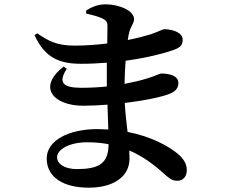

<svg xmlns="http://www.w3.org/2000/svg" viewBox="-20 -816 1040 888"><path d="M356 -410C274 -410 246 -432 289 -498L274 -508C150 -411 229 -327 365 -327C402 -327 440 -329 477 -332L481 -217L432 -219C298 -219 196 -167 196 -83C196 5 275 52 390 52C508 52 579 -1 579 -82L578 -120C639 -94 691 -56 740 -11C764 9 775 20 800 20C825 20 844 3 844 -30C844 -64 822 -91 789 -115C757 -139 683 -184 570 -206C565 -246 560 -289 557 -340C653 -351 733 -369 764 -382C787 -391 805 -405 805 -432C805 -465 766 -476 725 -476C718 -476 703 -466 660 -453C627 -443 593 -435 556 -428C557 -465 558 -502 561 -535C662 -549 741 -570 777 -583C807 -593 825 -603 825 -632C825 -670 768 -681 740 -681C732 -681 717 -671 676 -657C653 -650 616 -640 571 -631C573 -647 576 -661 579 -671C586 -696 600 -708 600 -728C600 -766 532 -796 468 -796C431 -796 401 -782 378 -767L379 -753C411 -746 432 -740 453 -731C470 -723 477 -715 477 -695L476 -615C428 -609 376 -605 325 -605C242 -605 203 -627 152 -662L140 -653C188 -547 257 -521 355 -521C396 -521 436 -523 474 -526V-463V-416C436 -412 397 -410 356 -410ZM482 -149V-148C482 -57 433 -34 335 -34C282 -34 244 -56 244 -89C244 -125 301 -158 383 -158C418 -158 451 -155 482 -149Z"/></svg>

Font: Noto Serif SC
Style: Bold
Weight: 700
Designer: Ryoko NISHIZUKA 西塚涼子 (kana & ideographs); Frank Grießhammer (Latin, Greek & Cyrillic); Wenlong ZHANG 张文龙 (bopomofo); San
Foundry: Adobe
Version: Version 2.001;hotconv 1.1.0;makeotfexe 2.6.0